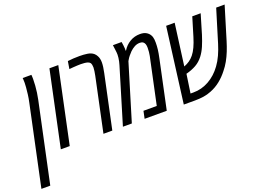

<svg xmlns="http://www.w3.org/2000/svg" viewBox="-162 -956 2092 1511"><g transform="rotate(-20 883.5 -200.0)"><path d="M-42.5 240.2 100.1 -430.7Q106.9 -461.4 111.1 -493.9Q115.2 -526.4 117.2 -552Q119.1 -577.6 119.1 -588.9Q119.1 -587.4 118.9 -598.1Q118.7 -608.9 118.2 -619.9Q117.7 -630.9 117.2 -629.9H190.4Q190.9 -622.1 191.4 -613.3Q191.9 -604.5 191.9 -595.2Q191.9 -567.9 189.7 -539.6Q187.5 -511.2 183.6 -482.9Q179.7 -454.6 173.8 -427.2L31.7 240.2Z M207.5 0 341.3 -629.9H415.5L282.2 0Z M564.5 0 660.2 -451.2Q663.6 -468.3 666.5 -487.3Q669.4 -506.3 669.4 -518.1Q669.4 -529.3 667.2 -540Q665 -550.8 660.2 -557.1Q657.2 -561 652.6 -564Q647.9 -566.9 641.6 -569.3Q629.9 -573.2 614 -574.7Q598.1 -576.2 583 -576.2Q570.3 -576.2 553.5 -575.4Q536.6 -574.7 519 -573.2Q501.5 -571.8 486.8 -570.3L497.1 -633.8Q522.5 -636.7 545.7 -638.2Q568.8 -639.6 595.7 -639.6Q630.9 -639.6 661.4 -635Q691.9 -630.4 711.9 -614.3Q718.3 -608.9 723.4 -602.5Q728.5 -596.2 732.4 -588.4Q738.8 -577.1 741.9 -563.2Q745.1 -549.3 745.1 -533.2Q745.1 -516.1 742.2 -494.4Q739.3 -472.7 733.9 -447.8L638.7 0Z M727.5 0 867.7 -464.8Q871.6 -477.1 874.8 -491.9Q877.9 -506.8 879.9 -521.5Q881.8 -536.1 881.8 -547.9Q881.8 -556.2 880.9 -566.7Q879.9 -577.1 877.9 -592.3Q876 -607.4 873 -629.9H945.8Q948.2 -615.2 950 -601.1Q951.7 -586.9 952.6 -574.2Q952.6 -568.8 952.6 -564.5Q952.6 -560.1 952.1 -555.2H955.6Q979.5 -594.2 1017.6 -616.9Q1055.7 -639.6 1102.5 -639.6Q1133.3 -639.6 1153.1 -628.4Q1172.9 -617.2 1183.1 -599.6Q1188.5 -590.8 1191.4 -581.3Q1194.3 -571.8 1195.6 -560.1Q1196.8 -548.3 1196.8 -532.7Q1196.8 -505.9 1193.4 -476.6Q1189.9 -447.3 1181.2 -407.2L1094.7 0H909.2L922.4 -62.5H1033.7L1107.9 -410.6Q1113.3 -433.6 1116.5 -450.4Q1119.6 -467.3 1121.3 -482.9Q1123 -498.5 1123 -518.1Q1123 -535.6 1118.7 -548.3Q1114.3 -561 1104.5 -568.1Q1094.7 -575.2 1077.6 -575.2Q1054.2 -575.2 1033.2 -564Q1012.2 -552.7 994.1 -535.2Q981.4 -522.5 969.5 -507.6Q957.5 -492.7 951.2 -481L944.8 -470.2L802.2 0Z M1237.3 0 1318.8 -629.9H1390.1L1340.8 -259.8L1330.6 -280.8Q1334.5 -280.8 1338.6 -280.5Q1342.8 -280.3 1345.7 -281.2Q1369.6 -290.5 1389.9 -304.4Q1410.2 -318.4 1427.7 -339.8Q1445.8 -362.3 1461.2 -395.3Q1476.6 -428.2 1490.7 -474.6L1537.6 -629.9H1607.9L1559.6 -467.3Q1543.9 -417.5 1527.1 -378.4Q1510.3 -339.4 1486.8 -308.6Q1459.5 -273.4 1424.6 -253.7Q1389.6 -233.9 1342.3 -221.2Q1336.9 -220.7 1333 -220.5Q1329.1 -220.2 1324.5 -220.9Q1319.8 -221.7 1312 -224.6L1345.2 -255.9L1316.9 -63.5H1342.3Q1410.6 -63.5 1471.9 -97.9Q1533.2 -132.3 1578.1 -194.3Q1602.5 -227.5 1621.6 -269.5Q1640.6 -311.5 1654.3 -356.4L1737.8 -629.9H1808.6L1724.6 -353.5Q1712.4 -313.5 1697.3 -275.4Q1682.1 -237.3 1663.1 -203.4Q1644 -169.4 1620.6 -141.1Q1590.3 -101.6 1552.2 -71Q1514.2 -40.5 1468.8 -22.9Q1438 -10.3 1404.1 -5.1Q1370.1 0 1332 0Z"/></g></svg>

Font: Open Sans Condensed
Style: Italic
Weight: 400
Width: 3
Italic angle: -12°
Designer: Monotype Design Team
Foundry: Monotype Imaging Inc.
Version: Version 3.000